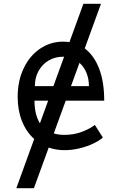

<svg xmlns="http://www.w3.org/2000/svg" viewBox="-20 -778 640 1005"><path d="M235 -5.5 157.5 207H65.5L159 -50.5Q117.5 -87.5 95 -144.2Q72.5 -201 72.5 -271Q72.5 -354.5 103.8 -420.2Q135 -486 189.5 -523Q244 -560 310.5 -560Q326 -560 343.5 -557.5L416.5 -758H508.5L423.5 -524.5Q472 -488.5 498.8 -419Q525.5 -349.5 525.5 -251H324L261.5 -79.5Q287 -72 317.5 -72Q367.5 -72 410 -88.5Q452.5 -105 476.5 -124L518.5 -58Q499.5 -41.5 467.5 -26.2Q435.5 -11 396.2 -1.5Q357 8 318.5 8Q273.5 8 235 -5.5ZM396 -449 351.5 -327H445.5Q445.5 -365.5 432.5 -397Q419.5 -428.5 396 -449ZM189 -132.5 232 -251H160.5Q160.5 -178 189 -132.5ZM259.5 -327 315.5 -481H308.5Q269 -481 235.5 -461.8Q202 -442.5 182.2 -407.2Q162.5 -372 162.5 -327Z"/></svg>

Font: JuliaMono
Style: Regular
Weight: 400
Monospace: yes
Designer: cormullion
Foundry: corm
Version: Version 0.055; ttfautohint (v1.8.4)